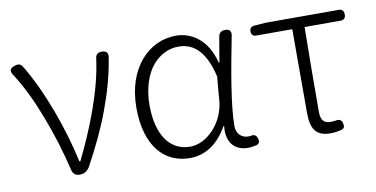

<svg xmlns="http://www.w3.org/2000/svg" viewBox="-60 -704 1710 874"><g transform="rotate(-10 795.5 -267.0)"><path d="M134 -285C166 -203 193 -115 214 -26C218 -10 230 0 247 0H251C269 0 285 -10 295 -27C340 -109 378 -188 407 -267C436 -344 458 -422 471 -503C474 -524 465 -534 444 -534C426 -534 416 -526 414 -508C395 -361 329 -197 262 -60H257C225 -212 156 -404 79 -529C70 -543 60 -545 44 -540C21 -533 15 -521 28 -501C69 -438 104 -364 134 -285Z M969 -427 963 -392H960C932 -505 857 -547 788 -547C665 -547 555 -440 555 -254C555 -78 638 13 756 13C828 13 888 -27 931 -104H934C925 -26 966 13 1024 13C1041 13 1055 10 1066 7C1078 2 1080 -6 1077 -19C1073 -35 1063 -43 1047 -39C1042 -38 1038 -38 1033 -38C1004 -38 980 -60 980 -95C980 -192 1011 -358 1039 -501C1044 -522 1036 -534 1014 -534C997 -534 986 -526 983 -509L975 -463ZM669 -434C702 -475 746 -496 791 -496C843 -496 910 -472 942 -331L937 -278L933 -226C926 -123 846 -38 766 -38C671 -38 616 -121 616 -255C616 -333 637 -393 669 -434Z M1316 -291V-98C1316 -22 1339 13 1406 13C1425 13 1443 10 1457 6C1470 2 1473 -6 1470 -20C1467 -37 1457 -44 1440 -40C1432 -39 1424 -38 1416 -38C1384 -38 1370 -54 1370 -92C1370 -219 1371 -350 1373 -484H1538C1555 -484 1563 -492 1563 -509C1563 -526 1555 -534 1538 -534H1382H1201L1148 -530C1134 -529 1127 -521 1127 -507C1127 -492 1134 -484 1149 -484H1316Z"/></g></svg>

Font: GenSenRounded2 TW L
Style: Regular
Weight: 300
Version: Version 2.100;PS 2.1;hotconv 16.6.51;makeotf.lib2.5.65220 DE